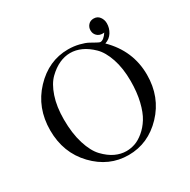

<svg xmlns="http://www.w3.org/2000/svg" viewBox="-178 -956 1133 1145"><g transform="rotate(-30 389.0 -383.0)"><path d="M55 -339Q55 -494 154.5 -599.5Q254 -705 388 -705Q427 -705 463 -696Q499 -687 519.5 -675.5Q540 -664 556.5 -655Q573 -646 578 -646Q601 -646 626 -684Q625 -684 621.5 -683.5Q618 -683 615 -683Q591 -683 576 -698Q561 -713 561 -735Q561 -757 575 -772.5Q589 -788 612 -788Q638 -788 652.5 -768.5Q667 -749 667 -724Q667 -691 649.5 -663Q632 -635 599 -624Q721 -504 721 -339Q721 -186 622 -82Q523 22 388 22Q253 22 154 -81.5Q55 -185 55 -339ZM158 -355Q158 -259 180.5 -187Q203 -115 239 -77.5Q275 -40 312.5 -22.5Q350 -5 388 -5Q418 -5 447.5 -15Q477 -25 508.5 -51Q540 -77 564 -115.5Q588 -154 603 -216Q618 -278 618 -355Q618 -443 595.5 -509.5Q573 -576 537 -611Q501 -646 463.5 -663Q426 -680 388 -680Q350 -680 312.5 -663Q275 -646 239 -611Q203 -576 180.5 -509.5Q158 -443 158 -355Z"/></g></svg>

Font: CMU Serif
Style: Roman
Weight: 500
Version: Version 0.7.0